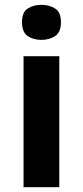

<svg xmlns="http://www.w3.org/2000/svg" viewBox="-20 -780 345 800"><path d="M152.8 -759.8Q186.5 -759.8 210 -744.1Q233.9 -729.5 233.9 -687Q233.9 -646 210 -629.9Q185.5 -613.8 152.8 -613.8Q118.7 -613.8 95.2 -629.9Q71.8 -646 71.8 -687Q71.8 -729.5 95.2 -744.1Q118.2 -759.8 152.8 -759.8ZM227.1 -545.9V0H78.1V-545.9Z"/></svg>

Font: Droid Sans Thai
Style: Bold
Weight: 700
Designer: Steve Matteson
Foundry: Ascender Corporation
Version: Version 1.00